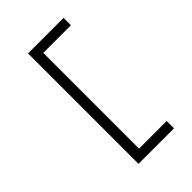

<svg xmlns="http://www.w3.org/2000/svg" viewBox="-261 -901 1109 1109"><g transform="rotate(-45 293.0 -347.0)"><path d="M189.5 104.5V-797.9H479.5V-737.8H253.9V44.4H479.5V104.5Z"/></g></svg>

Font: CaskaydiaCove NFP Light
Style: Regular
Weight: 300
Designer: Aaron Bell
Foundry: Saja Typeworks
Version: Version 2111.001; VTT 6.35;Nerd Fonts 3.1.1